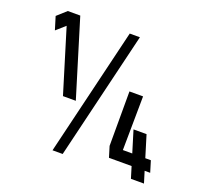

<svg xmlns="http://www.w3.org/2000/svg" viewBox="-117 -804 1002 941"><g transform="rotate(20 384.5 -333.5)"><path d="M203.4 -267H270.4L148.1 -667H83.1L35.3 -624L56.1 -556L102.5 -597ZM246.1 0H299.1L459.1 -667H406.1ZM655.1 0H723.1L704.7 -60H733.7L715.7 -119H686.7L652.1 -232H584.1L618.7 -119H569.7L572.8 -400H501.8L501.6 -116L518.7 -60H636.7Z"/></g></svg>

Font: Din Kursivschrift
Style: LeftEng
Weight: 400
Version: Version 1.089